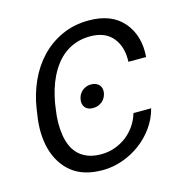

<svg xmlns="http://www.w3.org/2000/svg" viewBox="-88 -636 705 729"><g transform="rotate(-15 264.0 -271.5)"><path d="M43 -260.3 46.2 -282.7Q54.7 -336.6 76.9 -385.7Q99.1 -434.7 134.2 -471.8Q169.4 -508.9 217 -530.7Q264.6 -552.6 323.5 -552.6Q413 -552.6 458.8 -498.9Q504.6 -445.3 498.2 -361.9H428.6Q431.1 -419.7 402 -456Q372.2 -492.9 312.9 -492.9Q283 -492.9 258.3 -484.7Q233.7 -476.6 213.6 -462Q193.5 -447.4 178.1 -427.6Q162.6 -407.7 150.9 -384.2Q139.2 -360.8 131.4 -334.9Q123.6 -308.9 119 -282.7L115.8 -260.3Q106.9 -205.6 114.7 -157Q118.6 -132.8 127.8 -112.9Q137.1 -93 152.2 -79Q167.3 -65 188.7 -57.2Q210.2 -49.4 239 -49.4Q266.3 -49.4 291.7 -58.2Q317.1 -67.1 337.9 -82.9Q358.7 -98.7 373.9 -120.7Q389.2 -142.8 396.7 -169H466.3Q456.3 -130.3 432.9 -97.3Q409.4 -64.3 377.3 -40.5Q345.2 -16.7 306.8 -3.2Q268.5 10.3 228.7 10.3Q152.7 10.3 107.6 -26.3Q84.9 -44.7 69.6 -69.6Q54.3 -94.5 46.3 -124.5Q38.4 -154.5 37.5 -188.7Q36.6 -223 43 -260.3ZM216.3 -271.3Q217.7 -280.5 222.1 -288.5Q226.6 -296.5 233.3 -302.6Q240.1 -308.6 249.1 -312.1Q258.2 -315.7 268.8 -315.7Q279.8 -315.7 288 -312.1Q296.2 -308.6 301.1 -302.6Q306.1 -296.5 307.9 -288.5Q309.7 -280.5 307.9 -271.3Q306.5 -262.4 302 -254.3Q297.6 -246.1 290.7 -240.1Q283.7 -234 274.5 -230.5Q265.3 -226.9 253.9 -226.9Q232.2 -226.9 222.5 -239.9Q212.7 -252.8 216.3 -271.3Z"/></g></svg>

Font: Inter P Light
Style: Italic
Weight: 300
Italic angle: 9.39999°
Designer: Rasmus Andersson
Foundry: rsms
Version: Version 3.018;git-588b23468